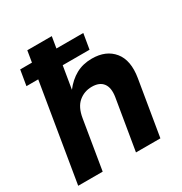

<svg xmlns="http://www.w3.org/2000/svg" viewBox="-170 -853 925 978"><g transform="rotate(-30 292.5 -364.0)"><path d="M199.7 -286.6 152.3 0H8.3L128.9 -727.5H272.9L225.1 -439.5Q256.8 -481 297.6 -503.7Q338.4 -526.4 392.1 -526.4Q474.6 -526.4 518.1 -473.4Q561.5 -420.4 545.4 -322.8L491.7 0H348.1L397.5 -296.4Q405.8 -348.1 385.5 -375.2Q365.2 -402.3 319.8 -402.3Q275.4 -402.3 242.4 -374.5Q209.5 -346.7 199.7 -286.6ZM33.7 -571.3 48.8 -661.1H419.9L404.8 -571.3Z"/></g></svg>

Font: Inter Display
Style: Bold Italic
Weight: 700
Italic angle: -9.39999°
Designer: Rasmus Andersson
Foundry: rsms
Version: Version 4.000;git-a52131595